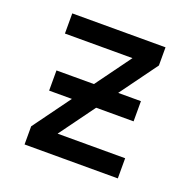

<svg xmlns="http://www.w3.org/2000/svg" viewBox="-97 -603 693 699"><g transform="rotate(20 249.0 -254.0)"><path d="M68.4 -507.8H429.7V-437.5L374 -429.7H68.4ZM429.7 -78.1V0H68.4V-70.3L128.9 -78.1ZM168 -78.1 68.4 -70.3 330.1 -429.7 429.7 -437.5ZM85.4 -214.8Q85.4 -226.1 85.4 -240Q85.4 -253.9 85.4 -267.8Q85.4 -281.7 85.4 -293H412.6V-214.8Z"/></g></svg>

Font: Giphurs SC
Style: Regular
Weight: 400
Version: Version 0.920